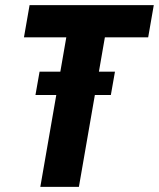

<svg xmlns="http://www.w3.org/2000/svg" viewBox="-20 -731 622 751"><path d="M412.1 -710.9 288.6 0H137.7L261.2 -710.9ZM581.5 -710.9 559.6 -585H73.7L95.7 -710.9ZM429.7 -450.7 413.6 -359.4H118.7L134.8 -450.7Z"/></svg>

Font: Roboto Condensed ExtraBold
Style: Italic
Weight: 800
Italic angle: -12°
Designer: Christian Robertson
Foundry: Google
Version: Version 3.008; 2023